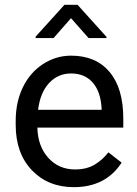

<svg xmlns="http://www.w3.org/2000/svg" viewBox="-20 -770 570 800"><path d="M287.6 9.8Q180.2 9.8 112.8 -60.8Q45.4 -131.3 45.4 -249.5V-266.1Q45.4 -344.7 75.4 -406.5Q105.5 -468.3 159.4 -503.2Q213.4 -538.1 276.4 -538.1Q379.4 -538.1 436.5 -470.2Q493.7 -402.3 493.7 -275.9V-238.3H135.7Q137.7 -160.2 181.4 -112.1Q225.1 -64 292.5 -64Q340.3 -64 373.5 -83.5Q406.7 -103 431.6 -135.3L486.8 -92.3Q420.4 9.8 287.6 9.8ZM276.4 -463.9Q221.7 -463.9 184.6 -424.1Q147.5 -384.3 138.7 -312.5H403.3V-319.3Q399.4 -388.2 366.2 -426Q333 -463.9 276.4 -463.9ZM423.8 -616.2V-611.3H349.1L275.9 -694.3L203.1 -611.3H128.4V-617.2L248.5 -750H303.2Z"/></svg>

Font: SteelSelectRoboto
Style: Roboto-Regular
Weight: 400
Designer: Google
Version: Version 2.137; 2017